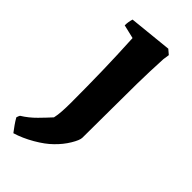

<svg xmlns="http://www.w3.org/2000/svg" viewBox="-242 -518 779 779"><g transform="rotate(45 147.0 -128.5)"><path d="M17 215Q7 202 -2.5 188.5Q-12 175 -20 161Q-18 153 -14 146Q17 127 43.5 100Q70 73 88 53Q92 36 93.5 12.5Q95 -11 95 -36Q95 -132 93 -218.5Q91 -305 86 -400Q71 -404 56.5 -407Q42 -410 27 -414Q27 -433 33 -453L219 -472L239 -455L235 -428Q231 -352 230 -281Q229 -210 229 -135Q229 -60 228 30Q228 44 210 74Q192 104 165 130Q140 155 98.5 179Q57 203 17 215Z"/></g></svg>

Font: Labrada
Style: Bold
Weight: 700
Designer: Mercedes Jáuregui
Foundry: Omnibus-Type Team
Version: Version 1.000; ttfautohint (v1.8.4.7-5d5b)